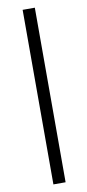

<svg xmlns="http://www.w3.org/2000/svg" viewBox="-100 -761 445 977"><g transform="rotate(-10 123.0 -272.0)"><path d="M93 179V-723H156V179Z"/></g></svg>

Font: Archivo SemiBold Light
Style: Italic
Weight: 300
Italic angle: -10°
Version: Version 2.001